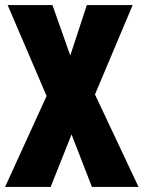

<svg xmlns="http://www.w3.org/2000/svg" viewBox="-22 -734 564 754"><path d="M522 0 351 -363 499 -714H319L254 -516L184 -714H8L161 -357L-2 0H177L259 -206L339 0Z"/></svg>

Font: Noto Sans Georgian ExtraCondensed Black
Style: Regular
Weight: 900
Width: 2
Designer: Monotype Design Team, Akaki Razmadze
Foundry: Google LLC
Version: Version 2.005